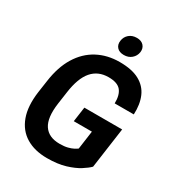

<svg xmlns="http://www.w3.org/2000/svg" viewBox="-211 -1032 1080 1173"><g transform="rotate(30 329.0 -445.5)"><path d="M408.7 -901.4Q440.9 -901.4 457.5 -882.8Q474.1 -864.3 470.2 -835.9Q465.8 -807.6 444.3 -789.1Q422.9 -770.5 390.6 -770.5Q357.9 -770.5 341.6 -789.1Q325.2 -807.6 329.6 -835.9Q333.5 -864.3 354.7 -882.8Q376 -901.4 408.7 -901.4ZM569.8 -85.9Q551.8 -67.4 517.1 -45.4Q482.4 -23.4 428.5 -6.8Q374.5 9.8 298.8 9.8Q211.4 9.8 150.9 -26.9Q90.3 -63.5 64 -135.5Q37.6 -207.5 52.2 -313.5L64.5 -397.9Q79.1 -503.4 123.3 -575.4Q167.5 -647.5 236.3 -684.3Q305.2 -721.2 392.1 -721.2Q479 -721.2 531.2 -692.6Q583.5 -664.1 606.2 -611.6Q628.9 -559.1 625.5 -486.8H490.7Q492.2 -546.4 467 -576.7Q441.9 -606.9 379.4 -606.9Q306.2 -606.9 262.5 -556.2Q218.8 -505.4 204.1 -398.9L191.9 -313.5Q176.8 -206.5 210.7 -155.5Q244.6 -104.5 321.8 -104.5Q356 -104.5 378.4 -110.4Q400.9 -116.2 415.3 -123.8Q429.7 -131.3 438 -137.7Q438 -137.7 438.5 -138.2L456.5 -267.6H328.6L343.3 -371.6H609.9Z"/></g></svg>

Font: Robert Sans ExtraBold
Style: Italic
Weight: 800
Italic angle: -8°
Designer: Christian Robertson (extended by Adam Twardoch)
Foundry: Google
Version: Version 12.135;April 2, 2019;FontCreator 11.5.0.2425 64-bit;